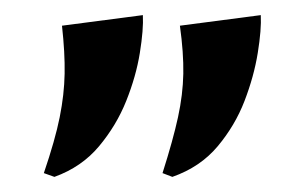

<svg xmlns="http://www.w3.org/2000/svg" viewBox="-20 -734 403 254"><path d="M62 -700 169 -714Q170 -695 165 -664Q160 -633 147 -600.5Q134 -568 111 -540.5Q88 -513 52 -500L38 -505Q53 -549 59 -579Q65 -609 65.5 -636.5Q66 -664 62 -700ZM218 -700 325 -714Q326 -695 321 -664Q316 -633 303.5 -600.5Q291 -568 268 -540.5Q245 -513 208 -500L195 -505Q209 -549 215.5 -579Q222 -609 222.5 -636.5Q223 -664 218 -700Z"/></svg>

Font: Cinzel
Style: Bold
Weight: 700
Designer: Natanael Gama
Version: Version 2.000